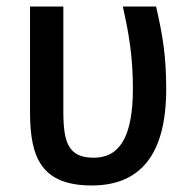

<svg xmlns="http://www.w3.org/2000/svg" viewBox="-20 -559 591 588"><path d="M261 9C410 9 489 -86 489 -286C489 -385 479 -448 458 -539H356C376 -453 387 -379 387 -288C387 -141 347 -76 267 -76C189 -76 174 -123 174 -218V-539H72V-214C72 -74 109 9 261 9Z"/></svg>

Font: Noto Sans SemiCondensed Medium
Style: Regular
Weight: 500
Width: 4
Designer: Monotype Design Team
Foundry: Monotype Imaging Inc.
Version: Version 2.013